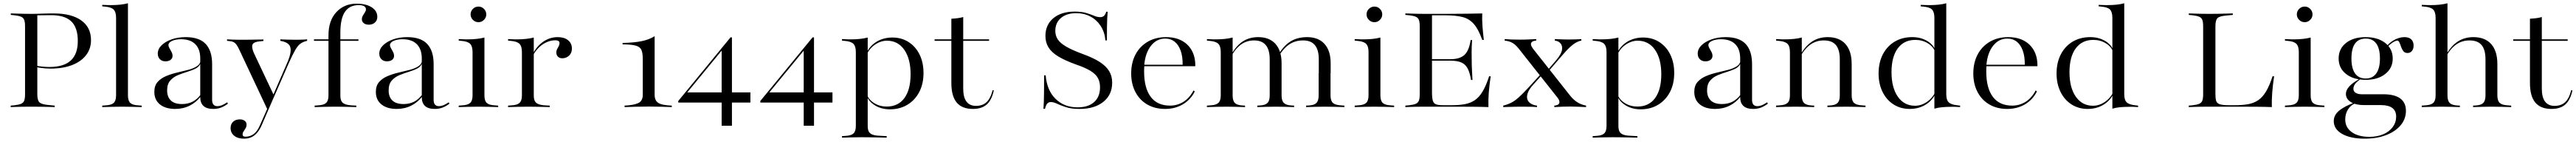

<svg xmlns="http://www.w3.org/2000/svg" viewBox="-20 -653 15744 866"><path d="M133.1 -201.6V-492.7Q133.1 -517.7 128.2 -531Q123.4 -544.4 110.1 -550.4Q96.8 -556.5 71 -559.7L46 -562.1V-571Q61.3 -571 80.6 -570.2Q100 -569.4 122.2 -569Q144.4 -568.5 170.2 -568.5Q207.3 -568.5 235.9 -569.8Q264.5 -571 287.1 -571H310.5Q416.9 -571 476.6 -528.6Q536.3 -486.3 536.3 -408.1Q536.3 -355.6 506 -316.5Q475.8 -277.4 420.2 -256Q364.5 -234.7 289.5 -234.7Q275 -234.7 258.1 -235.9Q241.1 -237.1 225 -239.5Q208.9 -241.9 196.8 -245.2V-254Q216.1 -248.4 241.5 -246.4Q266.9 -244.4 281.5 -244.4Q369.4 -244.4 412.5 -283.9Q455.6 -323.4 455.6 -403.2Q455.6 -485.5 414.5 -523.8Q373.4 -562.1 285.5 -560.5L208.1 -559.7V-201.6ZM162.1 -2.4Q137.9 -2.4 116.9 -2Q96 -1.6 78.2 -1.2Q60.5 -0.8 45.2 0V-8.9L71 -11.3Q96.8 -14.5 110.1 -20.6Q123.4 -26.6 128.2 -39.9Q133.1 -53.2 133.1 -78.2V-201.6H208.1V-78.2Q208.1 -41.9 220.6 -29.4Q233.1 -16.9 273.4 -12.9L314.5 -8.9V0Q296.8 -0.8 275.4 -1.2Q254 -1.6 229.4 -2Q204.8 -2.4 175.8 -2.4H170.2Z M725.8 -2.4Q694.4 -2.4 665.7 -1.6Q637.1 -0.8 604.8 0V-8.9L625.8 -10.5Q660.5 -12.1 675 -25.4Q689.5 -38.7 689.5 -71V-206.5H762.1V-71Q762.1 -38.7 776.2 -25.4Q790.3 -12.1 825 -10.5L846 -8.9V0Q813.7 -0.8 785.1 -1.6Q756.5 -2.4 725.8 -2.4ZM689.5 -206.5V-544.4Q689.5 -579.8 674.6 -594.8Q659.7 -609.7 619.4 -612.9L604.8 -614.5V-623.4Q624.2 -622.6 635.1 -622.2Q646 -621.8 658.1 -621.8Q687.9 -621.8 714.5 -624.6Q741.1 -627.4 762.1 -633.1V-623.4V-206.5Z M1204 -206.5V-296.8Q1204 -353.2 1173.8 -383.5Q1143.5 -413.7 1087.1 -413.7Q1053.2 -413.7 1031.5 -403.6Q1009.7 -393.5 1009.7 -378.2Q1009.7 -369.4 1016.1 -358.5Q1022.6 -347.6 1028.6 -335.9Q1034.7 -324.2 1034.7 -312.1Q1034.7 -297.6 1023 -288.3Q1011.3 -279 991.1 -279Q970.2 -279 957.3 -291.9Q944.4 -304.8 944.4 -325.8Q944.4 -354 967.3 -376.6Q990.3 -399.2 1029 -412.9Q1067.7 -426.6 1114.5 -426.6Q1198.4 -426.6 1237.5 -384.7Q1276.6 -342.7 1276.6 -262.1V-206.5ZM1050.8 11.3Q991.9 11.3 957.7 -16.1Q923.4 -43.5 923.4 -92.7Q923.4 -130.6 943.5 -153.2Q963.7 -175.8 995.6 -189.1Q1027.4 -202.4 1062.9 -210.5Q1098.4 -218.5 1130.6 -227Q1162.9 -235.5 1183.9 -249.2Q1204.8 -262.9 1205.6 -286.3L1206.5 -270.2Q1200 -247.6 1177.4 -235.9Q1154.8 -224.2 1125.4 -215.3Q1096 -206.5 1067.7 -194.8Q1039.5 -183.1 1020.6 -161.7Q1001.6 -140.3 1001.6 -101.6Q1001.6 -62.1 1024.2 -40.3Q1046.8 -18.5 1092.7 -18.5Q1128.2 -18.5 1156 -32.3Q1183.9 -46 1207.3 -76.6L1208.1 -66.1Q1179 -28.2 1139.1 -8.5Q1099.2 11.3 1050.8 11.3ZM1276.6 -43.5Q1276.6 -25 1284.7 -15.3Q1292.7 -5.6 1308.9 -5.6Q1322.6 -5.6 1336.7 -11.3Q1350.8 -16.9 1368.5 -29L1373.4 -21Q1350.8 -4 1329.8 3.6Q1308.9 11.3 1283.9 11.3Q1243.5 11.3 1223.8 -6.9Q1204 -25 1204 -60.5V-206.5H1276.6Z M1613.7 12.9 1441.1 -353.2Q1432.3 -371 1425 -381Q1417.7 -391.1 1408.5 -396Q1399.2 -400.8 1383.1 -402.4L1367.7 -404V-412.9Q1384.7 -412.1 1405.2 -411.3Q1425.8 -410.5 1449.2 -410.5H1453.2H1458.9Q1486.3 -410.5 1510.5 -410.9Q1534.7 -411.3 1554.4 -411.7Q1574.2 -412.1 1590.3 -412.1V-403.2L1567.7 -400.8Q1532.3 -397.6 1524.2 -382.7Q1516.1 -367.7 1530.6 -332.3L1654 -71.8L1643.5 -58.9L1731.5 -260.5Q1752.4 -306.5 1756 -335.5Q1759.7 -364.5 1746.8 -379.8Q1733.9 -395.2 1704.8 -401.6L1693.5 -404V-412.9Q1709.7 -412.1 1735.9 -411.3Q1762.1 -410.5 1792.7 -410.5Q1814.5 -410.5 1830.6 -411.3Q1846.8 -412.1 1857.3 -412.9V-404L1850.8 -402.4Q1829.8 -396.8 1814.9 -385.5Q1800 -374.2 1784.7 -348Q1769.4 -321.8 1746.8 -271.8L1621.8 12.9ZM1471 192.7Q1433.9 192.7 1411.7 175Q1389.5 157.3 1389.5 127.4Q1389.5 104 1404.8 89.5Q1420.2 75 1446 75Q1464.5 75 1475.8 83.9Q1487.1 92.7 1487.1 106.5Q1487.1 119.4 1481 129.4Q1475 139.5 1469 148.4Q1462.9 157.3 1462.9 166.9Q1462.9 180.6 1480.6 180.6Q1510.5 180.6 1532.3 163.3Q1554 146 1569.4 109.7L1621 -6.5L1628.2 -1.6L1578.2 113.7Q1566.1 140.3 1550.4 158.1Q1534.7 175.8 1515.3 184.3Q1496 192.7 1471 192.7Z M1899.2 -404V-412.9H2171V-404ZM2024.2 -2.4Q1992.7 -2.4 1964.1 -1.6Q1935.5 -0.8 1903.2 0V-8.9L1924.2 -10.5Q1958.9 -12.1 1973.4 -25.4Q1987.9 -38.7 1987.9 -71V-206.5H2060.5V-71Q2060.5 -49.2 2066.9 -36.7Q2073.4 -24.2 2088.7 -18.1Q2104 -12.1 2128.2 -10.5L2158.1 -8.9V0Q2133.9 -0.8 2112.1 -1.2Q2090.3 -1.6 2068.5 -2Q2046.8 -2.4 2024.2 -2.4ZM1987.9 -206.5V-437.9Q1987.9 -527.4 2035.9 -579Q2083.9 -630.6 2159.7 -630.6Q2217.7 -630.6 2252 -608.5Q2286.3 -586.3 2286.3 -550Q2286.3 -529 2271.8 -515.7Q2257.3 -502.4 2233.9 -502.4Q2215.3 -502.4 2203.6 -511.7Q2191.9 -521 2191.9 -535.5Q2191.9 -547.6 2198.4 -558.1Q2204.8 -568.5 2210.9 -578.2Q2216.9 -587.9 2216.9 -595.2Q2216.9 -621.8 2172.6 -621.8Q2116.1 -621.8 2088.3 -580.6Q2060.5 -539.5 2060.5 -454.8V-206.5Z M2558.1 -206.5V-296.8Q2558.1 -353.2 2527.8 -383.5Q2497.6 -413.7 2441.1 -413.7Q2407.3 -413.7 2385.5 -403.6Q2363.7 -393.5 2363.7 -378.2Q2363.7 -369.4 2370.2 -358.5Q2376.6 -347.6 2382.7 -335.9Q2388.7 -324.2 2388.7 -312.1Q2388.7 -297.6 2377 -288.3Q2365.3 -279 2345.2 -279Q2324.2 -279 2311.3 -291.9Q2298.4 -304.8 2298.4 -325.8Q2298.4 -354 2321.4 -376.6Q2344.4 -399.2 2383.1 -412.9Q2421.8 -426.6 2468.5 -426.6Q2552.4 -426.6 2591.5 -384.7Q2630.6 -342.7 2630.6 -262.1V-206.5ZM2404.8 11.3Q2346 11.3 2311.7 -16.1Q2277.4 -43.5 2277.4 -92.7Q2277.4 -130.6 2297.6 -153.2Q2317.7 -175.8 2349.6 -189.1Q2381.5 -202.4 2416.9 -210.5Q2452.4 -218.5 2484.7 -227Q2516.9 -235.5 2537.9 -249.2Q2558.9 -262.9 2559.7 -286.3L2560.5 -270.2Q2554 -247.6 2531.5 -235.9Q2508.9 -224.2 2479.4 -215.3Q2450 -206.5 2421.8 -194.8Q2393.5 -183.1 2374.6 -161.7Q2355.6 -140.3 2355.6 -101.6Q2355.6 -62.1 2378.2 -40.3Q2400.8 -18.5 2446.8 -18.5Q2482.3 -18.5 2510.1 -32.3Q2537.9 -46 2561.3 -76.6L2562.1 -66.1Q2533.1 -28.2 2493.1 -8.5Q2453.2 11.3 2404.8 11.3ZM2630.6 -43.5Q2630.6 -25 2638.7 -15.3Q2646.8 -5.6 2662.9 -5.6Q2676.6 -5.6 2690.7 -11.3Q2704.8 -16.9 2722.6 -29L2727.4 -21Q2704.8 -4 2683.9 3.6Q2662.9 11.3 2637.9 11.3Q2597.6 11.3 2577.8 -6.9Q2558.1 -25 2558.1 -60.5V-206.5H2630.6Z M2868.5 -206.5V-335.5Q2868.5 -371 2853.6 -385.9Q2838.7 -400.8 2798.4 -404L2783.9 -405.6V-414.5Q2803.2 -413.7 2814.1 -413.3Q2825 -412.9 2837.1 -412.9Q2866.9 -412.9 2893.5 -415.7Q2920.2 -418.5 2941.1 -424.2V-414.5V-206.5ZM2904.8 -2.4Q2873.4 -2.4 2844.8 -1.6Q2816.1 -0.8 2783.9 0V-8.9L2804.8 -10.5Q2839.5 -12.1 2854 -25.4Q2868.5 -38.7 2868.5 -71V-206.5H2941.1V-71Q2941.1 -38.7 2955.2 -25.4Q2969.4 -12.1 3004 -10.5L3025 -8.9V0Q2992.7 -0.8 2964.1 -1.6Q2935.5 -2.4 2904.8 -2.4ZM2904.8 -517.7Q2884.7 -517.7 2870.6 -531.9Q2856.5 -546 2856.5 -565.3Q2856.5 -584.7 2870.6 -598.8Q2884.7 -612.9 2904.8 -612.9Q2924.2 -612.9 2938.3 -598.8Q2952.4 -584.7 2952.4 -565.3Q2952.4 -546 2938.3 -531.9Q2924.2 -517.7 2904.8 -517.7Z M3206.5 -2.4Q3175 -2.4 3146.4 -1.6Q3117.7 -0.8 3085.5 0V-8.9L3106.5 -10.5Q3141.1 -12.1 3155.6 -25.4Q3170.2 -38.7 3170.2 -71V-206.5H3242.7V-71Q3242.7 -49.2 3249.2 -36.7Q3255.6 -24.2 3271 -18.1Q3286.3 -12.1 3310.5 -10.5L3340.3 -8.9V0Q3316.1 -0.8 3294.4 -1.2Q3272.6 -1.6 3250.8 -2Q3229 -2.4 3206.5 -2.4ZM3170.2 -206.5V-335.5Q3170.2 -371 3155.2 -385.9Q3140.3 -400.8 3100 -404L3085.5 -405.6V-414.5Q3104.8 -413.7 3115.7 -413.3Q3126.6 -412.9 3138.7 -412.9Q3168.5 -412.9 3195.2 -415.7Q3221.8 -418.5 3242.7 -424.2V-414.5V-206.5ZM3416.9 -297.6Q3400.8 -297.6 3390.7 -307.3Q3380.6 -316.9 3380.6 -332.3Q3380.6 -345.2 3385.9 -354.4Q3391.1 -363.7 3395.6 -372.2Q3400 -380.6 3400 -390.3Q3400 -407.3 3374.2 -407.3Q3350.8 -407.3 3327 -398Q3303.2 -388.7 3281 -369.8Q3258.9 -350.8 3241.1 -321L3240.3 -331.5Q3267.7 -378.2 3306 -402.4Q3344.4 -426.6 3388.7 -426.6Q3429 -426.6 3452.4 -407.7Q3475.8 -388.7 3475.8 -356.5Q3475.8 -330.6 3458.9 -314.1Q3441.9 -297.6 3416.9 -297.6Z M3797.6 0V-8.9Q3851.6 -11.3 3880.2 -23.8Q3908.9 -36.3 3908.9 -75V-294.4Q3908.9 -329.8 3900.4 -348.8Q3891.9 -367.7 3865.3 -375Q3838.7 -382.3 3785.5 -382.3V-391.1Q3854.8 -392.7 3900.4 -401.6Q3946 -410.5 3981.5 -432.3V-75Q3981.5 -40.3 4003.2 -25.8Q4025 -11.3 4086.3 -8.9V0Q4066.1 -0.8 4027.4 -2Q3988.7 -3.2 3947.6 -3.2Q3902.4 -3.2 3861.3 -2Q3820.2 -0.8 3797.6 0Z M4125.8 -27.4V-37.1L4445.2 -425L4452.4 -418.5L4175 -82.3V-89.5H4566.9V-27.4ZM4391.1 113.7V-347.6L4445.2 -425H4454V113.7Z M4627.4 -27.4V-37.1L4946.8 -425L4954 -418.5L4676.6 -82.3V-89.5H5068.5V-27.4ZM4892.7 113.7V-347.6L4946.8 -425H4955.6V113.7Z M5247.6 183.9Q5216.1 183.9 5187.5 184.7Q5158.9 185.5 5126.6 186.3V177.4L5147.6 175.8Q5182.3 174.2 5196.8 160.9Q5211.3 147.6 5211.3 115.3V-206.5H5283.9V115.3Q5283.9 137.1 5290.7 149.6Q5297.6 162.1 5313.7 168.1Q5329.8 174.2 5357.3 175L5400 177.4V186.3Q5372.6 185.5 5347.2 185.1Q5321.8 184.7 5297.6 184.3Q5273.4 183.9 5247.6 183.9ZM5434.7 -424.2Q5490.3 -424.2 5533.5 -396.8Q5576.6 -369.4 5600.8 -320.6Q5625 -271.8 5625 -208.1Q5625 -141.9 5599.2 -92.3Q5573.4 -42.7 5527 -14.5Q5480.6 13.7 5419.4 13.7Q5367.7 13.7 5328.2 -10.5Q5288.7 -34.7 5277.4 -70.2L5279 -77.4Q5289.5 -45.2 5323.4 -24.2Q5357.3 -3.2 5400 -3.2Q5470.2 -3.2 5508.1 -54.8Q5546 -106.5 5546 -200Q5546 -294.4 5507.3 -349.6Q5468.5 -404.8 5401.6 -404.8Q5362.1 -404.8 5325.8 -379Q5289.5 -353.2 5272.6 -308.1L5271 -316.1Q5289.5 -366.9 5333.5 -395.6Q5377.4 -424.2 5434.7 -424.2ZM5211.3 -206.5V-335.5Q5211.3 -371 5196.4 -385.9Q5181.5 -400.8 5141.1 -404L5126.6 -405.6V-414.5Q5146 -413.7 5156.9 -413.3Q5167.7 -412.9 5179.8 -412.9Q5209.7 -412.9 5236.3 -415.7Q5262.9 -418.5 5283.9 -424.2V-414.5V-206.5Z M5926.6 11.3Q5860.5 11.3 5827.8 -27.8Q5795.2 -66.9 5795.2 -146.8V-206.5H5867.7V-112.9Q5867.7 -59.7 5887.5 -33.5Q5907.3 -7.3 5946 -7.3Q5985.5 -7.3 6010.1 -29.8Q6034.7 -52.4 6047.6 -103.2L6054.8 -101.6Q6041.9 -42.7 6011.3 -15.7Q5980.6 11.3 5926.6 11.3ZM5795.2 -206.5V-538.7Q5820.2 -540.3 5837.5 -542.7Q5854.8 -545.2 5867.7 -549.2V-206.5ZM5692.7 -404V-412.9H6025.8V-404Z M6579 11.3Q6529 11.3 6496.4 0.8Q6463.7 -9.7 6441.9 -20.2Q6420.2 -30.6 6403.2 -30.6Q6389.5 -30.6 6381 -21Q6372.6 -11.3 6367.7 10.5H6358.1Q6359.7 -6.5 6360.5 -31Q6361.3 -55.6 6361.7 -94.8Q6362.1 -133.9 6362.1 -193.5H6371.8Q6379 -102.4 6431.9 -50.4Q6484.7 1.6 6566.9 1.6Q6632.3 1.6 6668.1 -30.6Q6704 -62.9 6704 -121Q6704 -153.2 6690.7 -177.4Q6677.4 -201.6 6644.8 -221.4Q6612.1 -241.1 6554.8 -260.5Q6487.9 -284.7 6447.2 -309.7Q6406.5 -334.7 6388.3 -364.9Q6370.2 -395.2 6370.2 -433.9Q6370.2 -501.6 6418.5 -541.9Q6466.9 -582.3 6549.2 -582.3Q6590.3 -582.3 6618.1 -574.2Q6646 -566.1 6666.5 -557.3Q6687.1 -548.4 6704.8 -548.4Q6719.4 -548.4 6727.8 -556Q6736.3 -563.7 6741.9 -581.5H6750.8Q6749.2 -564.5 6748 -543.5Q6746.8 -522.6 6746.4 -490.3Q6746 -458.1 6746 -406.5H6737.1Q6732.3 -457.3 6708.1 -494.4Q6683.9 -531.5 6645.6 -552Q6607.3 -572.6 6558.1 -572.6Q6500 -572.6 6465.3 -543.5Q6430.6 -514.5 6430.6 -464.5Q6430.6 -434.7 6446.4 -411.7Q6462.1 -388.7 6498.8 -367.7Q6535.5 -346.8 6596.8 -324.2Q6662.1 -300.8 6701.6 -275.4Q6741.1 -250 6759.7 -219.4Q6778.2 -188.7 6778.2 -149.2Q6778.2 -75 6724.2 -31.9Q6670.2 11.3 6579 11.3Z M7101.6 11.3Q7039.5 11.3 6992.7 -15.7Q6946 -42.7 6920.2 -91.9Q6894.4 -141.1 6894.4 -204.8Q6894.4 -271 6921 -321Q6947.6 -371 6996 -398.8Q7044.4 -426.6 7107.3 -426.6Q7163.7 -426.6 7204 -404.8Q7244.4 -383.1 7265.7 -343.5Q7287.1 -304 7286.3 -249.2H6940.3L6939.5 -258.1H7208.9Q7209.7 -308.1 7196.8 -344Q7183.9 -379.8 7160.1 -398.8Q7136.3 -417.7 7102.4 -417.7Q7050 -417.7 7015.3 -373.8Q6980.6 -329.8 6974.2 -255.6L6975 -254.8Q6974.2 -246.8 6973.8 -237.9Q6973.4 -229 6973.4 -217.7Q6973.4 -116.1 7013.7 -62.5Q7054 -8.9 7132.3 -8.9Q7175.8 -8.9 7212.9 -31.5Q7250 -54 7275.8 -101.6L7283.1 -95.2Q7258.1 -45.2 7210.5 -16.9Q7162.9 11.3 7101.6 11.3Z M7478.2 -2.4Q7446.8 -2.4 7418.1 -1.6Q7389.5 -0.8 7357.3 0V-8.9L7378.2 -10.5Q7412.9 -12.1 7427.4 -25.4Q7441.9 -38.7 7441.9 -71V-206.5H7514.5V-71Q7514.5 -38.7 7528.2 -25Q7541.9 -11.3 7575.8 -9.7L7590.3 -8.9V0Q7560.5 -0.8 7533.5 -1.6Q7506.5 -2.4 7478.2 -2.4ZM7441.9 -206.5V-335.5Q7441.9 -371 7427 -385.9Q7412.1 -400.8 7371.8 -404L7357.3 -405.6V-414.5Q7376.6 -413.7 7387.5 -413.3Q7398.4 -412.9 7410.5 -412.9Q7440.3 -412.9 7466.9 -415.7Q7493.5 -418.5 7514.5 -424.2V-414.5V-206.5ZM7741.1 -206.5V-291.1Q7741.1 -349.2 7717.3 -377.8Q7693.5 -406.5 7645.2 -406.5Q7595.2 -406.5 7557.3 -375Q7519.4 -343.5 7489.5 -276.6L7488.7 -283.9Q7519.4 -355.6 7563.7 -391.1Q7608.1 -426.6 7670.2 -426.6Q7739.5 -426.6 7776.6 -385.1Q7813.7 -343.5 7813.7 -266.9V-206.5ZM7777.4 -2.4Q7749.2 -2.4 7722.2 -1.6Q7695.2 -0.8 7665.3 0V-8.9L7679.8 -9.7Q7713.7 -11.3 7727.4 -25Q7741.1 -38.7 7741.1 -71V-206.5H7813.7V-71Q7813.7 -38.7 7827.8 -25Q7841.9 -11.3 7875 -9.7L7890.3 -8.9V0Q7859.7 -0.8 7833.1 -1.6Q7806.5 -2.4 7777.4 -2.4ZM8041.1 -206.5V-291.1Q8041.1 -349.2 8017.3 -377.8Q7993.5 -406.5 7945.2 -406.5Q7892.7 -406.5 7854.4 -377.8Q7816.1 -349.2 7783.1 -287.9L7781.5 -295.2Q7813.7 -362.1 7859.3 -394.4Q7904.8 -426.6 7969.4 -426.6Q8038.7 -426.6 8076.2 -385.1Q8113.7 -343.5 8113.7 -266.9V-206.5ZM8076.6 -2.4Q8048.4 -2.4 8021.4 -1.6Q7994.4 -0.8 7963.7 0V-8.9L7979 -9.7Q8012.9 -11.3 8026.6 -25Q8040.3 -38.7 8040.3 -71V-206.5H8112.9V-71Q8112.9 -38.7 8127.4 -25.4Q8141.9 -12.1 8176.6 -10.5L8197.6 -8.9V0Q8165.3 -0.8 8136.7 -1.6Q8108.1 -2.4 8076.6 -2.4Z M8345.2 -206.5V-335.5Q8345.2 -371 8330.2 -385.9Q8315.3 -400.8 8275 -404L8260.5 -405.6V-414.5Q8279.8 -413.7 8290.7 -413.3Q8301.6 -412.9 8313.7 -412.9Q8343.5 -412.9 8370.2 -415.7Q8396.8 -418.5 8417.7 -424.2V-414.5V-206.5ZM8381.5 -2.4Q8350 -2.4 8321.4 -1.6Q8292.7 -0.8 8260.5 0V-8.9L8281.5 -10.5Q8316.1 -12.1 8330.6 -25.4Q8345.2 -38.7 8345.2 -71V-206.5H8417.7V-71Q8417.7 -38.7 8431.9 -25.4Q8446 -12.1 8480.6 -10.5L8501.6 -8.9V0Q8469.4 -0.8 8440.7 -1.6Q8412.1 -2.4 8381.5 -2.4ZM8381.5 -517.7Q8361.3 -517.7 8347.2 -531.9Q8333.1 -546 8333.1 -565.3Q8333.1 -584.7 8347.2 -598.8Q8361.3 -612.9 8381.5 -612.9Q8400.8 -612.9 8414.9 -598.8Q8429 -584.7 8429 -565.3Q8429 -546 8414.9 -531.9Q8400.8 -517.7 8381.5 -517.7Z M8687.1 -2.4Q8662.9 -2.4 8641.9 -2Q8621 -1.6 8603.2 -1.2Q8585.5 -0.8 8570.2 0V-8.9L8596 -11.3Q8621.8 -14.5 8635.1 -20.6Q8648.4 -26.6 8653.2 -39.9Q8658.1 -53.2 8658.1 -78.2V-492.7Q8658.1 -517.7 8653.2 -531Q8648.4 -544.4 8635.1 -550.4Q8621.8 -556.5 8596 -559.7L8570.2 -562.1V-571Q8585.5 -571 8603.2 -570.2Q8621 -569.4 8641.9 -569Q8662.9 -568.5 8687.1 -568.5H8696.8H8821.8Q8893.5 -568.5 8946 -569.4Q8998.4 -570.2 9040.3 -571Q9038.7 -535.5 9041.5 -495.2Q9044.4 -454.8 9050 -409.7H9040.3Q9016.9 -475 8988.3 -507.3Q8959.7 -539.5 8918.1 -549.6Q8876.6 -559.7 8814.5 -559.7H8733.1V-91.1Q8733.1 -57.3 8737.9 -39.9Q8742.7 -22.6 8757.7 -16.9Q8772.6 -11.3 8802.4 -11.3H8850.8Q8898.4 -11.3 8933.5 -17.7Q8968.5 -24.2 8995.2 -42.3Q9021.8 -60.5 9042.7 -95.6Q9063.7 -130.6 9082.3 -187.9H9091.9Q9083.9 -135.5 9080.2 -88.7Q9076.6 -41.9 9078.2 0Q9035.5 -1.6 8981 -2Q8926.6 -2.4 8852.4 -2.4H8696.8ZM8703.2 -283.1V-291.9H8940.3V-283.1ZM8971.8 -165.3Q8964.5 -210.5 8950.8 -235.9Q8937.1 -261.3 8912.1 -272.2Q8887.1 -283.1 8843.5 -283.1V-291.9Q8903.2 -291.9 8931.5 -318.1Q8959.7 -344.4 8969.4 -408.9H8978.2Q8975 -359.7 8975.4 -333.9Q8975.8 -308.1 8975.8 -287.1Q8975.8 -271.8 8976.2 -256Q8976.6 -240.3 8977.8 -219Q8979 -197.6 8980.6 -165.3Z M9480.6 0V-8.9Q9499.2 -10.5 9506.5 -17.3Q9513.7 -24.2 9511.7 -35.1Q9509.7 -46 9499.2 -58.9L9264.5 -354.8Q9252.4 -370.2 9240.3 -380.6Q9228.2 -391.1 9213.3 -397.2Q9198.4 -403.2 9177.4 -405.6V-414.5Q9196.8 -412.9 9220.6 -412.1Q9244.4 -411.3 9269.4 -411.3Q9287.1 -411.3 9302.4 -411.7Q9317.7 -412.1 9333.9 -412.9Q9350 -413.7 9370.2 -414.5V-405.6Q9351.6 -404 9344 -397.2Q9336.3 -390.3 9338.3 -379.8Q9340.3 -369.4 9350.8 -355.6L9579.8 -66.9Q9597.6 -45.2 9620.2 -30.2Q9642.7 -15.3 9675 -8.9V0Q9652.4 -0.8 9628.6 -2Q9604.8 -3.2 9580.6 -3.2Q9556.5 -3.2 9531 -2.4Q9505.6 -1.6 9480.6 0ZM9168.5 0V-8.9Q9196.8 -16.1 9218.1 -27Q9239.5 -37.9 9262.9 -58.9Q9286.3 -79.8 9319.4 -115.3L9409.7 -213.7L9416.9 -208.9L9351.6 -136.3Q9325.8 -108.1 9318.1 -85.1Q9310.5 -62.1 9316.5 -46Q9322.6 -29.8 9338.3 -20.6Q9354 -11.3 9375 -8.9V0Q9357.3 -1.6 9330.2 -2Q9303.2 -2.4 9273.4 -2.4Q9258.9 -2.4 9243.1 -2Q9227.4 -1.6 9208.9 -1.2Q9190.3 -0.8 9168.5 0ZM9438.7 -210.5 9432.3 -216.1 9494.4 -288.7Q9524.2 -324.2 9527.8 -349.2Q9531.5 -374.2 9518.5 -388.7Q9505.6 -403.2 9483.9 -405.6V-414.5Q9504 -413.7 9516.5 -413.3Q9529 -412.9 9540.7 -412.5Q9552.4 -412.1 9567.7 -412.1Q9593.5 -412.1 9613.3 -412.9Q9633.1 -413.7 9646 -414.5V-405.6Q9629.8 -402.4 9613.7 -393.5Q9597.6 -384.7 9577.4 -366.5Q9557.3 -348.4 9529 -315.3Z M9836.3 183.9Q9804.8 183.9 9776.2 184.7Q9747.6 185.5 9715.3 186.3V177.4L9736.3 175.8Q9771 174.2 9785.5 160.9Q9800 147.6 9800 115.3V-206.5H9872.6V115.3Q9872.6 137.1 9879.4 149.6Q9886.3 162.1 9902.4 168.1Q9918.5 174.2 9946 175L9988.7 177.4V186.3Q9961.3 185.5 9935.9 185.1Q9910.5 184.7 9886.3 184.3Q9862.1 183.9 9836.3 183.9ZM10023.4 -424.2Q10079 -424.2 10122.2 -396.8Q10165.3 -369.4 10189.5 -320.6Q10213.7 -271.8 10213.7 -208.1Q10213.7 -141.9 10187.9 -92.3Q10162.1 -42.7 10115.7 -14.5Q10069.4 13.7 10008.1 13.7Q9956.5 13.7 9916.9 -10.5Q9877.4 -34.7 9866.1 -70.2L9867.7 -77.4Q9878.2 -45.2 9912.1 -24.2Q9946 -3.2 9988.7 -3.2Q10058.9 -3.2 10096.8 -54.8Q10134.7 -106.5 10134.7 -200Q10134.7 -294.4 10096 -349.6Q10057.3 -404.8 9990.3 -404.8Q9950.8 -404.8 9914.5 -379Q9878.2 -353.2 9861.3 -308.1L9859.7 -316.1Q9878.2 -366.9 9922.2 -395.6Q9966.1 -424.2 10023.4 -424.2ZM9800 -206.5V-335.5Q9800 -371 9785.1 -385.9Q9770.2 -400.8 9729.8 -404L9715.3 -405.6V-414.5Q9734.7 -413.7 9745.6 -413.3Q9756.5 -412.9 9768.5 -412.9Q9798.4 -412.9 9825 -415.7Q9851.6 -418.5 9872.6 -424.2V-414.5V-206.5Z M10616.9 -206.5V-296.8Q10616.9 -353.2 10586.7 -383.5Q10556.5 -413.7 10500 -413.7Q10466.1 -413.7 10444.4 -403.6Q10422.6 -393.5 10422.6 -378.2Q10422.6 -369.4 10429 -358.5Q10435.5 -347.6 10441.5 -335.9Q10447.6 -324.2 10447.6 -312.1Q10447.6 -297.6 10435.9 -288.3Q10424.2 -279 10404 -279Q10383.1 -279 10370.2 -291.9Q10357.3 -304.8 10357.3 -325.8Q10357.3 -354 10380.2 -376.6Q10403.2 -399.2 10441.9 -412.9Q10480.6 -426.6 10527.4 -426.6Q10611.3 -426.6 10650.4 -384.7Q10689.5 -342.7 10689.5 -262.1V-206.5ZM10463.7 11.3Q10404.8 11.3 10370.6 -16.1Q10336.3 -43.5 10336.3 -92.7Q10336.3 -130.6 10356.5 -153.2Q10376.6 -175.8 10408.5 -189.1Q10440.3 -202.4 10475.8 -210.5Q10511.3 -218.5 10543.5 -227Q10575.8 -235.5 10596.8 -249.2Q10617.7 -262.9 10618.5 -286.3L10619.4 -270.2Q10612.9 -247.6 10590.3 -235.9Q10567.7 -224.2 10538.3 -215.3Q10508.9 -206.5 10480.6 -194.8Q10452.4 -183.1 10433.5 -161.7Q10414.5 -140.3 10414.5 -101.6Q10414.5 -62.1 10437.1 -40.3Q10459.7 -18.5 10505.6 -18.5Q10541.1 -18.5 10569 -32.3Q10596.8 -46 10620.2 -76.6L10621 -66.1Q10591.9 -28.2 10552 -8.5Q10512.1 11.3 10463.7 11.3ZM10689.5 -43.5Q10689.5 -25 10697.6 -15.3Q10705.6 -5.6 10721.8 -5.6Q10735.5 -5.6 10749.6 -11.3Q10763.7 -16.9 10781.5 -29L10786.3 -21Q10763.7 -4 10742.7 3.6Q10721.8 11.3 10696.8 11.3Q10656.5 11.3 10636.7 -6.9Q10616.9 -25 10616.9 -60.5V-206.5H10689.5Z M10957.3 -2.4Q10925.8 -2.4 10897.2 -1.6Q10868.5 -0.8 10836.3 0V-8.9L10857.3 -10.5Q10891.9 -12.1 10906.5 -25.4Q10921 -38.7 10921 -71V-206.5H10993.5V-71Q10993.5 -38.7 11007.3 -25Q11021 -11.3 11054.8 -9.7L11069.4 -8.9V0Q11039.5 -0.8 11012.5 -1.6Q10985.5 -2.4 10957.3 -2.4ZM10921 -206.5V-335.5Q10921 -371 10906 -385.9Q10891.1 -400.8 10850.8 -404L10836.3 -405.6V-414.5Q10855.6 -413.7 10866.5 -413.3Q10877.4 -412.9 10889.5 -412.9Q10919.4 -412.9 10946 -415.7Q10972.6 -418.5 10993.5 -424.2V-414.5V-206.5ZM11225.8 -206.5V-291.1Q11225.8 -350 11202 -378.2Q11178.2 -406.5 11128.2 -406.5Q11076.6 -406.5 11037.9 -375Q10999.2 -343.5 10968.5 -276.6L10967.7 -283.9Q10999.2 -355.6 11044.4 -391.1Q11089.5 -426.6 11151.6 -426.6Q11222.6 -426.6 11260.5 -384.3Q11298.4 -341.9 11298.4 -262.9V-206.5ZM11262.1 -2.4Q11233.9 -2.4 11206.9 -1.6Q11179.8 -0.8 11150 0V-8.9L11164.5 -9.7Q11198.4 -11.3 11212.1 -25Q11225.8 -38.7 11225.8 -71V-206.5H11298.4V-71Q11298.4 -38.7 11312.9 -25.4Q11327.4 -12.1 11362.1 -10.5L11383.1 -8.9V0Q11350.8 -0.8 11322.2 -1.6Q11293.5 -2.4 11262.1 -2.4Z M11653.2 11.3Q11597.6 11.3 11554.4 -16.1Q11511.3 -43.5 11487.1 -92.7Q11462.9 -141.9 11462.9 -204.8Q11462.9 -271 11488.7 -321Q11514.5 -371 11560.9 -398.8Q11607.3 -426.6 11668.5 -426.6Q11721 -426.6 11760.5 -402.8Q11800 -379 11810.5 -342.7L11808.9 -335.5Q11798.4 -367.7 11764.5 -388.7Q11730.6 -409.7 11687.1 -409.7Q11618.5 -409.7 11580.2 -358.1Q11541.9 -306.5 11541.9 -212.9Q11541.9 -118.5 11580.6 -63.3Q11619.4 -8.1 11685.5 -8.1Q11725.8 -8.1 11762.1 -34.3Q11798.4 -60.5 11815.3 -104.8L11816.9 -96.8Q11798.4 -46 11754.4 -17.3Q11710.5 11.3 11653.2 11.3ZM11804 0V-206.5H11876.6V-79Q11876.6 -43.5 11891.5 -29Q11906.5 -14.5 11946.8 -10.5L11961.3 -8.9V0Q11941.9 -1.6 11931 -1.6Q11920.2 -1.6 11908.1 -1.6Q11878.2 -1.6 11851.6 0.8Q11825 3.2 11804 9.7ZM11804 -206.5V-544.4Q11804 -579.8 11789.5 -594.8Q11775 -609.7 11734.7 -612.9L11720.2 -614.5V-623.4Q11739.5 -622.6 11750.4 -622.2Q11761.3 -621.8 11773.4 -621.8Q11803.2 -621.8 11829.8 -624.6Q11856.5 -627.4 11876.6 -633.1V-623.4V-206.5Z M12249.2 11.3Q12187.1 11.3 12140.3 -15.7Q12093.5 -42.7 12067.7 -91.9Q12041.9 -141.1 12041.9 -204.8Q12041.9 -271 12068.5 -321Q12095.2 -371 12143.5 -398.8Q12191.9 -426.6 12254.8 -426.6Q12311.3 -426.6 12351.6 -404.8Q12391.9 -383.1 12413.3 -343.5Q12434.7 -304 12433.9 -249.2H12087.9L12087.1 -258.1H12356.5Q12357.3 -308.1 12344.4 -344Q12331.5 -379.8 12307.7 -398.8Q12283.9 -417.7 12250 -417.7Q12197.6 -417.7 12162.9 -373.8Q12128.2 -329.8 12121.8 -255.6L12122.6 -254.8Q12121.8 -246.8 12121.4 -237.9Q12121 -229 12121 -217.7Q12121 -116.1 12161.3 -62.5Q12201.6 -8.9 12279.8 -8.9Q12323.4 -8.9 12360.5 -31.5Q12397.6 -54 12423.4 -101.6L12430.6 -95.2Q12405.6 -45.2 12358.1 -16.9Q12310.5 11.3 12249.2 11.3Z M12741.1 11.3Q12685.5 11.3 12642.3 -16.1Q12599.2 -43.5 12575 -92.7Q12550.8 -141.9 12550.8 -204.8Q12550.8 -271 12576.6 -321Q12602.4 -371 12648.8 -398.8Q12695.2 -426.6 12756.5 -426.6Q12808.9 -426.6 12848.4 -402.8Q12887.9 -379 12898.4 -342.7L12896.8 -335.5Q12886.3 -367.7 12852.4 -388.7Q12818.5 -409.7 12775 -409.7Q12706.5 -409.7 12668.1 -358.1Q12629.8 -306.5 12629.8 -212.9Q12629.8 -118.5 12668.5 -63.3Q12707.3 -8.1 12773.4 -8.1Q12813.7 -8.1 12850 -34.3Q12886.3 -60.5 12903.2 -104.8L12904.8 -96.8Q12886.3 -46 12842.3 -17.3Q12798.4 11.3 12741.1 11.3ZM12891.9 0V-206.5H12964.5V-79Q12964.5 -43.5 12979.4 -29Q12994.4 -14.5 13034.7 -10.5L13049.2 -8.9V0Q13029.8 -1.6 13019 -1.6Q13008.1 -1.6 12996 -1.6Q12966.1 -1.6 12939.5 0.8Q12912.9 3.2 12891.9 9.7ZM12891.9 -206.5V-544.4Q12891.9 -579.8 12877.4 -594.8Q12862.9 -609.7 12822.6 -612.9L12808.1 -614.5V-623.4Q12827.4 -622.6 12838.3 -622.2Q12849.2 -621.8 12861.3 -621.8Q12891.1 -621.8 12917.7 -624.6Q12944.4 -627.4 12964.5 -633.1V-623.4V-206.5Z M13475.8 -2.4Q13451.6 -2.4 13430.6 -2Q13409.7 -1.6 13391.9 -1.2Q13374.2 -0.8 13358.9 0V-8.9L13384.7 -11.3Q13410.5 -14.5 13423.8 -20.6Q13437.1 -26.6 13441.9 -39.9Q13446.8 -53.2 13446.8 -78.2V-369.4H13521.8V-78.2Q13521.8 -53.2 13526.2 -38.3Q13530.6 -23.4 13548.4 -17.3Q13566.1 -11.3 13604.8 -11.3H13639.5Q13687.1 -11.3 13722.2 -17.7Q13757.3 -24.2 13783.9 -42.3Q13810.5 -60.5 13831.5 -95.6Q13852.4 -130.6 13871 -187.9H13880.6Q13872.6 -135.5 13869 -88.7Q13865.3 -41.9 13866.9 0Q13824.2 -1.6 13769.8 -2Q13715.3 -2.4 13641.1 -2.4H13483.9ZM13475.8 -568.5H13483.9H13489.5Q13518.5 -568.5 13543.1 -569Q13567.7 -569.4 13589.1 -570.2Q13610.5 -571 13628.2 -571V-562.1L13587.1 -558.1Q13546.8 -554.8 13534.3 -542.3Q13521.8 -529.8 13521.8 -492.7V-369.4H13446.8V-492.7Q13446.8 -517.7 13441.9 -531Q13437.1 -544.4 13423.8 -550.4Q13410.5 -556.5 13384.7 -559.7L13358.9 -562.1V-571Q13374.2 -571 13391.9 -570.2Q13409.7 -569.4 13430.6 -569Q13451.6 -568.5 13475.8 -568.5Z M14031.5 -206.5V-335.5Q14031.5 -371 14016.5 -385.9Q14001.6 -400.8 13961.3 -404L13946.8 -405.6V-414.5Q13966.1 -413.7 13977 -413.3Q13987.9 -412.9 14000 -412.9Q14029.8 -412.9 14056.5 -415.7Q14083.1 -418.5 14104 -424.2V-414.5V-206.5ZM14067.7 -2.4Q14036.3 -2.4 14007.7 -1.6Q13979 -0.8 13946.8 0V-8.9L13967.7 -10.5Q14002.4 -12.1 14016.9 -25.4Q14031.5 -38.7 14031.5 -71V-206.5H14104V-71Q14104 -38.7 14118.1 -25.4Q14132.3 -12.1 14166.9 -10.5L14187.9 -8.9V0Q14155.6 -0.8 14127 -1.6Q14098.4 -2.4 14067.7 -2.4ZM14067.7 -517.7Q14047.6 -517.7 14033.5 -531.9Q14019.4 -546 14019.4 -565.3Q14019.4 -584.7 14033.5 -598.8Q14047.6 -612.9 14067.7 -612.9Q14087.1 -612.9 14101.2 -598.8Q14115.3 -584.7 14115.3 -565.3Q14115.3 -546 14101.2 -531.9Q14087.1 -517.7 14067.7 -517.7Z M14434.7 192.7Q14347.6 192.7 14296.4 163.7Q14245.2 134.7 14245.2 85.5Q14245.2 49.2 14277 22.6Q14308.9 -4 14369.4 -26.6L14377.4 -22.6Q14349.2 -12.9 14332.3 14.1Q14315.3 41.1 14315.3 75Q14315.3 124.2 14355.2 152.8Q14395.2 181.5 14462.9 181.5Q14511.3 181.5 14548 165.7Q14584.7 150 14605.6 121.8Q14626.6 93.5 14626.6 58.1Q14626.6 23.4 14603.2 5.6Q14579.8 -12.1 14533.9 -12.1H14430.6Q14379.8 -12.1 14349.6 -30.6Q14319.4 -49.2 14319.4 -80.6Q14319.4 -103.2 14339.9 -125.8Q14360.5 -148.4 14400 -170.2L14407.3 -169.4Q14383.1 -152.4 14374.2 -139.1Q14365.3 -125.8 14365.3 -111.3Q14365.3 -95.2 14379.4 -86.7Q14393.5 -78.2 14415.3 -78.2H14547.6Q14616.1 -78.2 14651.2 -52.8Q14686.3 -27.4 14686.3 22.6Q14686.3 72.6 14654 110.9Q14621.8 149.2 14564.9 171Q14508.1 192.7 14434.7 192.7ZM14441.1 -166.1Q14366.1 -166.1 14320.6 -201.6Q14275 -237.1 14275 -296Q14275 -355.6 14320.2 -391.1Q14365.3 -426.6 14439.5 -426.6Q14514.5 -426.6 14560.1 -390.7Q14605.6 -354.8 14605.6 -296Q14605.6 -237.9 14560.1 -202Q14514.5 -166.1 14441.1 -166.1ZM14441.1 -174.2Q14483.1 -174.2 14505.2 -205.6Q14527.4 -237.1 14527.4 -296Q14527.4 -356.5 14505.2 -387.1Q14483.1 -417.7 14441.1 -417.7Q14396.8 -417.7 14375 -387.1Q14353.2 -356.5 14353.2 -296Q14353.2 -237.1 14375 -205.6Q14396.8 -174.2 14441.1 -174.2ZM14696 -329.8Q14679 -329.8 14670.2 -341.5Q14661.3 -353.2 14656.5 -368.1Q14651.6 -383.1 14646.4 -394.4Q14641.1 -405.6 14632.3 -405.6Q14627.4 -405.6 14615.3 -399.6Q14603.2 -393.5 14589.5 -382.3Q14575.8 -371 14566.1 -354L14562.1 -359.7Q14576.6 -387.1 14610.5 -406.9Q14644.4 -426.6 14677.4 -426.6Q14704 -426.6 14718.5 -413.3Q14733.1 -400 14733.1 -375Q14733.1 -354.8 14723 -342.3Q14712.9 -329.8 14696 -329.8Z M14904 -2.4Q14872.6 -2.4 14844 -1.6Q14815.3 -0.8 14783.1 0V-8.9L14804 -10.5Q14838.7 -12.1 14853.2 -25.4Q14867.7 -38.7 14867.7 -71V-206.5H14940.3V-71Q14940.3 -38.7 14954 -25Q14967.7 -11.3 15001.6 -9.7L15016.1 -8.9V0Q14986.3 -0.8 14959.3 -1.6Q14932.3 -2.4 14904 -2.4ZM15172.6 -206.5V-291.1Q15172.6 -350 15148.8 -378.2Q15125 -406.5 15075 -406.5Q15023.4 -406.5 14984.7 -375Q14946 -343.5 14915.3 -276.6L14914.5 -283.9Q14946 -355.6 14991.1 -391.1Q15036.3 -426.6 15098.4 -426.6Q15169.4 -426.6 15207.3 -384.3Q15245.2 -341.9 15245.2 -262.9V-206.5ZM15208.9 -2.4Q15180.6 -2.4 15153.6 -1.6Q15126.6 -0.8 15096.8 0V-8.9L15111.3 -9.7Q15145.2 -11.3 15158.9 -25Q15172.6 -38.7 15172.6 -71V-206.5H15245.2V-71Q15245.2 -38.7 15259.7 -25.4Q15274.2 -12.1 15308.9 -10.5L15329.8 -8.9V0Q15297.6 -0.8 15269 -1.6Q15240.3 -2.4 15208.9 -2.4ZM14867.7 -206.5V-544.4Q14867.7 -579.8 14852.8 -594.8Q14837.9 -609.7 14797.6 -612.9L14783.1 -614.5V-623.4Q14802.4 -622.6 14813.3 -622.2Q14824.2 -621.8 14836.3 -621.8Q14866.1 -621.8 14892.7 -624.6Q14919.4 -627.4 14940.3 -633.1V-623.4V-206.5Z M15575.8 11.3Q15509.7 11.3 15477 -27.8Q15444.4 -66.9 15444.4 -146.8V-206.5H15516.9V-112.9Q15516.9 -59.7 15536.7 -33.5Q15556.5 -7.3 15595.2 -7.3Q15634.7 -7.3 15659.3 -29.8Q15683.9 -52.4 15696.8 -103.2L15704 -101.6Q15691.1 -42.7 15660.5 -15.7Q15629.8 11.3 15575.8 11.3ZM15444.4 -206.5V-538.7Q15469.4 -540.3 15486.7 -542.7Q15504 -545.2 15516.9 -549.2V-206.5ZM15341.9 -404V-412.9H15675V-404Z"/></svg>

Font: Playfair 144pt SemiExpanded Light
Style: Regular
Weight: 300
Width: 6
Designer: Claus Eggers Sørensen
Foundry: Claus Eggers Sørensen
Version: Version 2.203